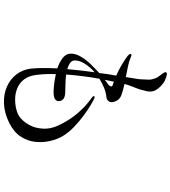

<svg xmlns="http://www.w3.org/2000/svg" viewBox="38 -916 923 1040"><g transform="rotate(90 500.0 -396.5)"><path d="M718 -274Q734 -247 743.5 -208.5Q753 -170 749 -127.5Q745 -85 720.5 -47Q696 -9 645 16Q592 42 541.5 44Q491 46 450 28Q409 10 383 -24Q357 -58 352 -104Q349 -135 349 -170.5Q349 -206 351 -245Q318 -256 294.5 -274Q271 -292 271 -321Q272 -347 288.5 -374.5Q305 -402 329.5 -427Q354 -452 376 -472Q379 -497 382.5 -520Q386 -543 390 -564Q358 -578 328 -596Q298 -614 282 -627Q278 -631 275 -634.5Q272 -638 273 -643Q275 -648 281.5 -646Q288 -644 293 -642Q313 -633 341 -627.5Q369 -622 398 -616Q403 -648 406.5 -669Q410 -690 410 -697Q412 -728 412 -742Q412 -756 404 -778Q401 -786 392.5 -797Q384 -808 377 -818Q370 -828 372 -833Q374 -840 385 -838Q396 -836 407 -831.5Q418 -827 420 -826Q428 -822 443 -809Q458 -796 469 -777Q480 -758 475 -732Q468 -697 456 -668Q444 -639 435 -609Q452 -605 467 -601Q482 -597 496 -592Q516 -584 525 -568Q534 -552 534 -540Q534 -528 526 -520Q518 -512 508 -511Q483 -509 457 -498.5Q431 -488 407 -473Q400 -435 394 -389Q388 -343 384 -293Q412 -289 440 -289Q468 -289 479 -288Q525 -287 528 -256Q530 -242 518.5 -233.5Q507 -225 485 -225Q471 -224 442.5 -227Q414 -230 382 -237Q380 -189 385 -142Q389 -95 408.5 -68Q428 -41 456.5 -29Q485 -17 515 -16.5Q545 -16 571 -22.5Q597 -29 611 -39Q636 -56 656 -90.5Q676 -125 677.5 -171.5Q679 -218 650 -271Q622 -323 592.5 -356.5Q563 -390 540.5 -408Q518 -426 511 -431Q508 -433 504 -436.5Q500 -440 502 -445Q504 -449 510 -446.5Q516 -444 521 -442Q527 -439 550 -425.5Q573 -412 604.5 -389Q636 -366 667 -336.5Q698 -307 718 -274ZM423 -551Q421 -540 418 -528Q415 -516 413 -502Q418 -506 420.5 -508Q423 -510 424 -511Q432 -517 439 -521.5Q446 -526 448 -534Q450 -542 443.5 -544Q437 -546 424 -551ZM308 -336Q310 -322 323 -313Q336 -304 355 -299Q358 -336 362.5 -373.5Q367 -411 372 -447Q343 -422 324.5 -392Q306 -362 308 -336Z"/></g></svg>

Font: Shippori Mincho TTF
Style: Regular
Weight: 400
Version: Version 2.100